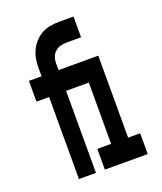

<svg xmlns="http://www.w3.org/2000/svg" viewBox="-136 -824 772 913"><g transform="rotate(-20 250.0 -367.5)"><path d="M191 0H105V-415H41V-520H105V-555Q105 -578 108 -601.5Q111 -625 120.5 -646Q130 -667 145.5 -685Q161 -703 181 -714.5Q201 -726 224 -730.5Q247 -735 270 -735H345V-630H270Q255 -630 240 -626Q225 -622 213 -611Q201 -600 196 -585Q191 -570 191 -555V-520H328V-415H191ZM236 0V-105H306V-415H244V-520H392V-105H453V0Z"/></g></svg>

Font: Iosevka Term Curly Extrabold
Style: Regular
Weight: 800
Designer: Belleve Invis
Foundry: Belleve Invis
Version: Version 32.3.0